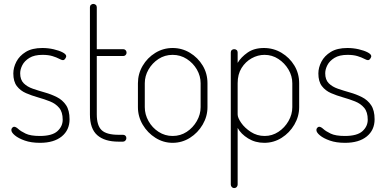

<svg xmlns="http://www.w3.org/2000/svg" viewBox="-20 -723 1970 980"><path d="M184 6Q139 6 106.5 -5.5Q74 -17 56 -32Q38 -47 38 -59Q38 -64 40 -67.5Q42 -71 45.5 -73.5Q49 -76 52 -76Q61 -76 73.5 -64.5Q86 -53 111 -41Q136 -29 183 -29Q246 -29 273 -53.5Q300 -78 300 -112Q300 -151 282 -172.5Q264 -194 235 -205.5Q206 -217 174 -226Q142 -235 113 -247.5Q84 -260 66 -283.5Q48 -307 48 -348Q48 -378 63.5 -408Q79 -438 111.5 -458Q144 -478 196 -478Q226 -478 254 -471.5Q282 -465 300 -455.5Q318 -446 318 -436Q318 -433 315.5 -428Q313 -423 309.5 -419.5Q306 -416 301 -416Q295 -416 282 -423Q269 -430 248 -436.5Q227 -443 197 -443Q155 -443 130 -427.5Q105 -412 94 -390.5Q83 -369 83 -349Q83 -316 101 -298Q119 -280 148 -270Q177 -260 209 -251Q241 -242 270 -227.5Q299 -213 317 -186.5Q335 -160 335 -114Q335 -59 295 -26.5Q255 6 184 6Z M585 0Q514 0 476.5 -33Q439 -66 439 -139V-686Q439 -694 444.5 -698.5Q450 -703 456 -703Q463 -703 468.5 -698.5Q474 -694 474 -686V-472H609Q616 -472 621 -467Q626 -462 626 -454Q626 -447 621 -442Q616 -437 609 -437H474V-139Q474 -82 499 -58.5Q524 -35 585 -35H608Q615 -35 620 -30.5Q625 -26 625 -18Q625 -11 620 -5.5Q615 0 608 0Z M861 6Q814 6 773.5 -19.5Q733 -45 708.5 -86.5Q684 -128 684 -176V-298Q684 -346 708 -387Q732 -428 772.5 -453Q813 -478 861 -478Q909 -478 949.5 -453.5Q990 -429 1014.5 -388.5Q1039 -348 1039 -298V-176Q1039 -129 1014.5 -87Q990 -45 949.5 -19.5Q909 6 861 6ZM861 -29Q901 -29 933 -50Q965 -71 984.5 -105Q1004 -139 1004 -176V-298Q1004 -335 985 -368Q966 -401 933.5 -422Q901 -443 861 -443Q821 -443 789 -422Q757 -401 738 -368Q719 -335 719 -298V-176Q719 -139 738 -105Q757 -71 789.5 -50Q822 -29 861 -29Z M1175 237Q1168 237 1163 231.5Q1158 226 1158 219V-455Q1158 -463 1163 -467.5Q1168 -472 1175 -472Q1183 -472 1188 -467.5Q1193 -463 1193 -455V-402Q1210 -431 1243.5 -454.5Q1277 -478 1327 -478Q1376 -478 1417 -453.5Q1458 -429 1482.5 -388.5Q1507 -348 1507 -298V-176Q1507 -129 1482.5 -87Q1458 -45 1417.5 -19.5Q1377 6 1329 6Q1283 6 1246.5 -16.5Q1210 -39 1193 -70V219Q1193 226 1188 231.5Q1183 237 1175 237ZM1331 -29Q1369 -29 1401 -50Q1433 -71 1452.5 -105Q1472 -139 1472 -176V-298Q1472 -335 1452.5 -368Q1433 -401 1401 -422Q1369 -443 1330 -443Q1296 -443 1264.5 -425.5Q1233 -408 1213 -376Q1193 -344 1193 -298V-139Q1193 -122 1211 -96Q1229 -70 1260.5 -49.5Q1292 -29 1331 -29Z M1741 6Q1696 6 1663.5 -5.5Q1631 -17 1613 -32Q1595 -47 1595 -59Q1595 -64 1597 -67.5Q1599 -71 1602.5 -73.5Q1606 -76 1609 -76Q1618 -76 1630.5 -64.5Q1643 -53 1668 -41Q1693 -29 1740 -29Q1803 -29 1830 -53.5Q1857 -78 1857 -112Q1857 -151 1839 -172.5Q1821 -194 1792 -205.5Q1763 -217 1731 -226Q1699 -235 1670 -247.5Q1641 -260 1623 -283.5Q1605 -307 1605 -348Q1605 -378 1620.5 -408Q1636 -438 1668.5 -458Q1701 -478 1753 -478Q1783 -478 1811 -471.5Q1839 -465 1857 -455.5Q1875 -446 1875 -436Q1875 -433 1872.5 -428Q1870 -423 1866.5 -419.5Q1863 -416 1858 -416Q1852 -416 1839 -423Q1826 -430 1805 -436.5Q1784 -443 1754 -443Q1712 -443 1687 -427.5Q1662 -412 1651 -390.5Q1640 -369 1640 -349Q1640 -316 1658 -298Q1676 -280 1705 -270Q1734 -260 1766 -251Q1798 -242 1827 -227.5Q1856 -213 1874 -186.5Q1892 -160 1892 -114Q1892 -59 1852 -26.5Q1812 6 1741 6Z"/></svg>

Font: Dosis ExtraLight
Style: Regular
Weight: 250
Designer: EdgarTolentino, PabloImpallari, IginoMarini
Foundry: EdgarTolentino, PabloImpallari, IginoMarini
Version: Version 3.001; ttfautohint (v1.8.2)